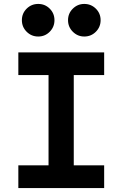

<svg xmlns="http://www.w3.org/2000/svg" viewBox="-20 -961 626 981"><path d="M228 0V-693.4H356.9V0ZM73.7 0V-116.2H512.2V0ZM73.7 -577.6V-693.4H512.2V-577.6ZM410.6 -774.4Q376.6 -774.4 352.1 -798.8Q327.6 -823.2 327.6 -857.9Q327.6 -892.6 352.1 -916.8Q376.6 -940.9 410.6 -940.9Q445.3 -940.9 469.7 -916.8Q494.1 -892.6 494.1 -857.9Q494.1 -823.2 469.8 -798.8Q445.5 -774.4 410.6 -774.4ZM175.3 -774.4Q140.6 -774.4 116.2 -798.8Q91.8 -823.2 91.8 -857.9Q91.8 -892.6 116.2 -916.8Q140.6 -940.9 175.3 -940.9Q210 -940.9 234.1 -916.8Q258.3 -892.6 258.3 -857.9Q258.3 -823.2 234.1 -798.8Q210 -774.4 175.3 -774.4Z"/></svg>

Font: Cascadia Mono
Style: Regular
Weight: 400
Monospace: yes
Designer: Aaron Bell
Foundry: Saja Typeworks
Version: Version 2404.023